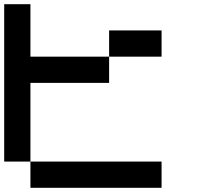

<svg xmlns="http://www.w3.org/2000/svg" viewBox="-20 -895 1040 915"><path d="M0 -125V-875H125V-625H500V-500H125V-125ZM125 -125H750V0H125ZM500 -625V-750H750V-625Z"/></svg>

Font: GalmuriMono7 Regular
Style: Regular
Weight: 400
Designer: Lee Minseo (quiple)
Version: Version 2.399;hotconv 1.1.1;makeotfexe 2.6.0 DEVELOPMENT